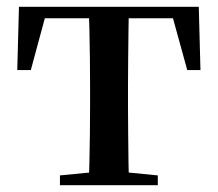

<svg xmlns="http://www.w3.org/2000/svg" viewBox="-20 -547 643 567"><path d="M31 -340 36 -527H567L572 -340H533L482 -525L538 -493H65L121 -525L71 -340ZM157 0V-29L270 -40H334L446 -29V0ZM242 0Q243 -25 244 -66.5Q245 -108 245.5 -153Q246 -198 246 -232V-296Q246 -330 245.5 -374.5Q245 -419 244 -461Q243 -503 242 -527H361Q360 -503 359.5 -461Q359 -419 358.5 -374.5Q358 -330 358 -296V-232Q358 -198 358.5 -153Q359 -108 359.5 -66.5Q360 -25 361 0Z"/></svg>

Font: Noto Serif KR SemiBold
Style: Regular
Weight: 600
Designer: Ryoko NISHIZUKA 西塚涼子 (kana & ideographs); Frank Grießhammer (Latin, Greek & Cyrillic); Wenlong ZHANG 张文龙 (bopomofo); San
Foundry: Adobe
Version: Version 2.003-H1;hotconv 1.1.1;makeotfexe 2.6.0